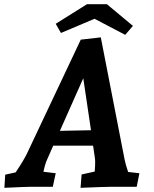

<svg xmlns="http://www.w3.org/2000/svg" viewBox="-20 -895 739 920"><path d="M5 -58 55 -69Q97 -132 111 -163L367 -705L463 -716L577 -131Q582 -106 594 -71L648 -65L635 0H512Q486 0 366 5L371 -59L434 -73Q436 -101 436 -118Q436 -129 434 -143L426 -197H235L202 -122Q196 -108 188 -72L247 -65L233 0H128Q106 0 1 5ZM416 -271 379 -520 267 -268ZM433 -805 272 -737 247 -781 397 -875H492L617 -771L580 -728Z"/></svg>

Font: Andada Pro ExtraBold
Style: Italic
Weight: 800
Italic angle: -6.99998°
Designer: Carolina Giovagnoli
Foundry: Huerta Tipografica
Version: Version 3.005; ttfautohint (v1.8.4)